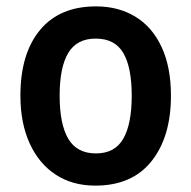

<svg xmlns="http://www.w3.org/2000/svg" viewBox="-20 -572 600 602"><path d="M516 -272Q516 -143 455 -66.5Q394 10 279 10Q207 10 154.5 -24.5Q102 -59 73 -122.5Q44 -186 44 -272Q44 -404 105.5 -478Q167 -552 281 -552Q351 -552 404 -520Q457 -488 486.5 -425Q516 -362 516 -272ZM167 -272Q167 -183 194 -137Q221 -91 281 -91Q340 -91 366.5 -137Q393 -183 393 -272Q393 -361 366.5 -406Q340 -451 280 -451Q221 -451 194 -406Q167 -361 167 -272Z"/></svg>

Font: Noto Sans Sinhala UI SemiCondensed SemiBold
Style: Regular
Weight: 600
Width: 4
Designer: Jelle Bosma - Monotype Design Team
Foundry: Monotype Imaging Inc.
Version: Version 2.006; ttfautohint (v1.8.4.7-5d5b)